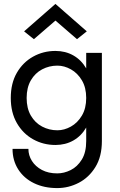

<svg xmlns="http://www.w3.org/2000/svg" viewBox="-20 -730 610 980"><path d="M263 -625 153 -530 103 -570 263 -710 423 -570 373 -530ZM44 30H125Q125 63 143 91.5Q161 120 194 137.5Q227 155 272 155Q307 155 341 138Q375 121 397.5 84.5Q420 48 420 -10V-79Q395 -36 354.5 -13Q314 10 263 10Q201 10 149 -19Q97 -48 66 -102Q35 -156 35 -230Q35 -305 66 -358.5Q97 -412 149 -441Q201 -470 263 -470Q314 -470 354.5 -447Q395 -424 420 -381V-460H500V-10Q500 69 467 122.5Q434 176 382 203Q330 230 272 230Q205 230 153.5 205Q102 180 73 134.5Q44 89 44 30ZM116 -230Q116 -177 137.5 -140Q159 -103 195 -84Q231 -65 273 -65Q308 -65 342 -84Q376 -103 398 -140Q420 -177 420 -230Q420 -283 398 -320Q376 -357 342 -376Q308 -395 273 -395Q231 -395 195 -376Q159 -357 137.5 -320Q116 -283 116 -230Z"/></svg>

Font: Jost*
Style: Regular
Weight: 400
Version: Version 3.7